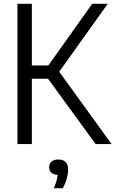

<svg xmlns="http://www.w3.org/2000/svg" viewBox="-20 -760 608 1013"><path d="M72 0V-740H148V-414.5H235L466.5 -740H548.5L292.5 -381.5L568.5 0H484.5L233.5 -344.5H148V0ZM264 233Q273.5 211.5 278 194.5Q282.5 177.5 284.5 162.5Q239.5 160 239.5 121.5Q239.5 104 252 92.8Q264.5 81.5 288 81.5Q339.5 81.5 339.5 136Q339.5 157 332 183.2Q324.5 209.5 311.5 233Z"/></svg>

Font: Encode Sans Condensed Condensed
Style: Regular
Weight: 400
Width: 3
Designer: Multiple Designers
Foundry: Impallari Type
Version: Version 3.000; ttfautohint (v1.8.3) -l 8 -r 50 -G 200 -x 14 